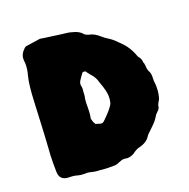

<svg xmlns="http://www.w3.org/2000/svg" viewBox="-153 -1010 1166 1186"><g transform="rotate(-20 430.5 -417.0)"><path d="M320.3 26.9C310.1 25.4 300.8 24.4 292.5 24.4C280.3 24.4 260.3 21 231.9 13.7C231.9 13.7 204.1 13.7 204.1 13.7C190.9 13.7 178.2 12.2 165.5 8.8C152.3 3.9 134.3 1.5 111.3 1.5C69.8 1 49.3 -19 49.3 -59.6C49.3 -79.1 49.3 -98.6 48.8 -117.7C48.8 -146.5 50.3 -181.6 53.7 -222.2C55.7 -241.7 60.5 -336.9 68.4 -507.3C71.3 -581.1 77.6 -637.2 87.4 -675.3C94.7 -701.2 98.1 -724.1 98.1 -743.2C98.1 -752.9 97.7 -762.7 96.2 -772.5C96.2 -772.5 96.2 -783.2 96.2 -783.2C96.2 -803.7 106 -823.2 126 -841.8C130.9 -846.7 135.3 -849.6 139.2 -850.1C187.5 -857.4 219.2 -862.3 234.4 -864.3C234.4 -864.3 259.3 -860.4 259.3 -860.4C353 -847.2 403.3 -840.8 410.2 -840.3C416.5 -839.8 425.8 -837.4 437 -834C464.4 -827.6 484.4 -816.9 497.6 -801.8C504.9 -792.5 517.1 -786.6 533.7 -783.2C553.2 -779.3 574.2 -767.1 596.7 -747.1C607.9 -737.3 619.6 -728.5 631.8 -721.2C650.4 -710 667 -695.8 682.1 -679.7C682.1 -679.7 694.8 -667.5 694.8 -667.5C727.1 -636.2 750 -600.1 763.7 -559.1C766.1 -553.2 769.5 -547.9 774.4 -543C781.2 -532.7 784.7 -521.5 784.7 -508.3C787.1 -505.9 788.6 -502.9 788.6 -500.5C788.6 -500.5 788.1 -498 788.1 -498C790 -492.2 791 -486.3 791 -481C791 -465.8 794.4 -452.6 801.3 -440.4C805.7 -431.6 807.6 -421.9 807.6 -411.6C807.6 -411.6 807.1 -379.4 807.1 -379.4C807.1 -376 807.6 -372.6 808.1 -368.7C809.6 -360.8 810.1 -350.1 810.1 -336.4C810.1 -309.6 806.2 -284.7 798.3 -261.2C793.9 -255.9 788.1 -244.6 780.8 -228.5C780.8 -213.9 774.4 -201.7 761.7 -191.9C753.4 -184.6 746.1 -175.3 740.2 -164.6C731.9 -150.4 718.3 -133.8 698.7 -115.7C688.5 -105.5 681.6 -98.6 677.2 -95.2C668.9 -88.4 661.6 -80.6 655.8 -72.3C641.6 -48.3 617.2 -32.7 583.5 -24.4C571.8 -22 561 -17.1 551.3 -10.7C531.2 5.4 511.7 13.2 493.7 13.2C488.3 13.2 481.9 12.7 475.6 11.2C473.1 10.7 470.7 10.7 468.3 10.7C458 10.7 446.3 14.2 432.1 20.5C419.9 26.4 407.2 29.3 395 29.3C355.5 29.3 330.6 28.3 320.3 26.9ZM433.1 -252C475.6 -292.5 500.5 -322.8 507.8 -341.8C511.2 -356 513.2 -369.6 513.2 -382.8C513.2 -407.7 505.4 -439.9 490.2 -480C490.2 -480 482.4 -503.9 482.4 -503.9C476.1 -520 466.3 -534.7 453.6 -548.3C443.8 -560.1 436 -570.3 429.7 -579.6C425.8 -580.1 422.4 -580.6 419.4 -580.6C414.6 -580.6 411.1 -579.6 409.7 -577.6C405.3 -572.3 401.9 -567.4 398.4 -562C395 -556.6 391.6 -551.3 387.7 -546.4C378.4 -534.2 373.5 -522.5 373.5 -511.2C376 -500.5 377 -491.2 377 -483.9C377 -481 377 -478.5 376.5 -476.1C375 -467.8 374.5 -459.5 374.5 -450.2C374.5 -440.9 373 -431.2 370.1 -420.9C368.2 -410.6 367.2 -385.3 367.2 -344.7C367.2 -331.1 365.2 -312.5 360.8 -289.1C361.8 -289.1 362.8 -288.6 362.8 -288.6C362.8 -288.6 367.7 -269.5 367.7 -269.5C367.7 -269.5 377 -252.9 377 -252.9C377 -252.9 397.5 -246.6 397.5 -246.6C402.8 -244.1 408.2 -242.7 413.1 -242.7C420.4 -242.7 427.2 -245.6 433.1 -252Z"/></g></svg>

Font: Kaph
Style: Regular
Weight: 400
Designer: GGBotNet
Foundry: f0n7.com